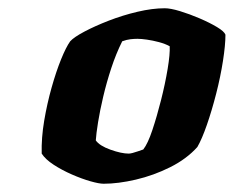

<svg xmlns="http://www.w3.org/2000/svg" viewBox="-20 -795 566 465"><path d="M231 -350Q220 -350 199 -356Q178 -362 154 -372.5Q130 -383 110 -396Q90 -409 81 -423Q80 -461 87 -502.5Q94 -544 105 -583Q116 -622 128 -651.5Q140 -681 150 -695Q159 -705 184.5 -718.5Q210 -732 243.5 -745Q277 -758 313 -766.5Q349 -775 379 -775Q393 -775 416 -768Q439 -761 463.5 -750.5Q488 -740 505.5 -729.5Q523 -719 526 -711Q526 -686 520 -647.5Q514 -609 503.5 -568Q493 -527 481 -492.5Q469 -458 458 -439Q432 -410 392 -390Q352 -370 309 -360Q266 -350 231 -350ZM292 -423Q295 -423 301 -424.5Q307 -426 314 -428.5Q321 -431 327 -433Q338 -447 349 -480Q360 -513 370 -552.5Q380 -592 386 -628Q392 -664 391 -683Q380 -689 365 -693Q350 -697 336 -699Q322 -701 313 -701Q305 -701 296 -700Q287 -699 276 -695Q261 -665 249.5 -630Q238 -595 230 -561Q222 -527 217.5 -499Q213 -471 212 -455Q221 -442 247.5 -432.5Q274 -423 292 -423Z"/></svg>

Font: Texturina 12pt Black
Style: Italic
Weight: 900
Italic angle: -11°
Designer: Guillermo Torres Carreño
Foundry: Omnibus-Type
Version: Version 1.002